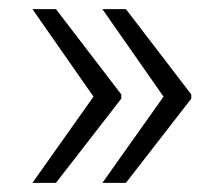

<svg xmlns="http://www.w3.org/2000/svg" viewBox="-20 -481 487 422"><path d="M51.3 -79.1 185.5 -268.6 51.3 -460.9H103L246.6 -273.4V-264.2L103 -79.1ZM205.1 -79.1 339.4 -268.6 205.1 -460.9H256.8L400.4 -273.4V-264.2L256.8 -79.1Z"/></svg>

Font: Roboto Slab Light
Style: Regular
Weight: 300
Designer: Google
Version: Version 2.000; ttfautohint (v1.8.1.43-b0c9)